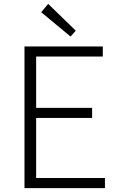

<svg xmlns="http://www.w3.org/2000/svg" viewBox="-20 -968 613 988"><path d="M106 0H520V-52H166V-361H454V-413H166V-677H509V-729H106ZM343 -780 370 -810 228 -948 192 -905Z"/></svg>

Font: Noto Sans HK Light
Style: Regular
Weight: 300
Designer: Ryoko NISHIZUKA 西塚涼子 (kana, bopomofo & ideographs); Paul D. Hunt (Latin, Greek & Cyrillic); Sandoll Communications 산돌커뮤니
Foundry: Adobe
Version: Version 2.004;hotconv 1.0.118;makeotfexe 2.5.65603